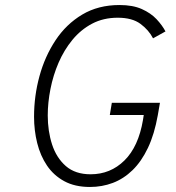

<svg xmlns="http://www.w3.org/2000/svg" viewBox="-20 -732 699 764"><path d="M338 12Q278 12 235.8 -11Q193.5 -34 167 -73.2Q140.5 -112.5 128 -162.8Q115.5 -213 115.5 -267.5Q115.5 -350 137 -428.8Q158.5 -507.5 201 -571.8Q243.5 -636 307.2 -674Q371 -712 455.5 -712Q508.5 -712 544.2 -696Q580 -680 602.8 -655.8Q625.5 -631.5 638.5 -607L589 -579.5Q572 -612.5 539 -637Q506 -661.5 448.5 -661.5Q391.5 -661.5 346.5 -637.8Q301.5 -614 268.2 -573.5Q235 -533 213.2 -482.8Q191.5 -432.5 180.8 -378Q170 -323.5 170 -272.5Q170 -210.5 187.2 -157.2Q204.5 -104 242 -71.2Q279.5 -38.5 340.5 -38.5Q419.5 -38.5 475.2 -93.5Q531 -148.5 549 -255L552 -274.5H417L425 -323H616.5L608 -274Q594.5 -198 568.8 -143.8Q543 -89.5 507.5 -55Q472 -20.5 429 -4.2Q386 12 338 12Z"/></svg>

Font: Overpass ExtraLight
Style: Italic
Weight: 250
Italic angle: -10°
Designer: Delve Withrington, Dave Bailey, Thomas Jockin
Foundry: Delve Fonts LLC
Version: Version 4.000